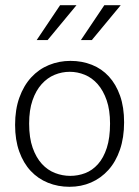

<svg xmlns="http://www.w3.org/2000/svg" viewBox="-20 -710 536 738"><path d="M457 -240Q457 -181 441 -134.5Q425 -88 396.5 -56.5Q368 -25 330 -8.5Q292 8 247 8Q203 8 164.5 -7.5Q126 -23 98 -53Q70 -83 54 -127.5Q38 -172 38 -230Q38 -289 54.5 -335Q71 -381 100 -412.5Q129 -444 168 -460Q207 -476 251 -476Q295 -476 333 -461Q371 -446 398.5 -416Q426 -386 441.5 -342Q457 -298 457 -240ZM403 -235Q403 -287 390 -324.5Q377 -362 355.5 -386.5Q334 -411 306 -422.5Q278 -434 248 -434Q218 -434 190 -422.5Q162 -411 140 -386.5Q118 -362 105 -324.5Q92 -287 92 -235Q92 -180 105.5 -142Q119 -104 141 -80Q163 -56 191.5 -45Q220 -34 250 -34Q280 -34 307.5 -44.5Q335 -55 356.5 -79Q378 -103 390.5 -141.5Q403 -180 403 -235ZM163 -556H121L211 -690H274ZM333 -556H291L381 -690H444Z"/></svg>

Font: Ek Mukta ExtraLight
Style: Regular
Weight: 275
Designer: Girish Dalvi and Yashodeep Gholap
Foundry: Ek Type
Version: Version 2.538;PS 1.002;hotconv 16.6.51;makeotf.lib2.5.65220;